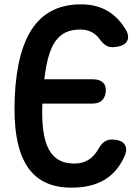

<svg xmlns="http://www.w3.org/2000/svg" viewBox="-20 -816 630 884"><path d="M515 -172 506 -173C471 -177 451 -162 433 -130C408 -86 373 -63 322 -63C210 -63 168 -149 175 -339H405C442 -339 464 -358 467 -395C470 -431 448 -451 408 -451H184C203 -611 245 -680 350 -680C389 -680 418 -664 438 -637C459 -608 478 -594 513 -600L525 -602C564 -609 582 -638 561 -676C519 -749 454 -796 353 -796C163 -796 62 -662 48 -372C35 -87 118 48 309 48C430 48 510 2 555 -100C571 -139 553 -167 515 -172Z"/></svg>

Font: 寒蝉团圆体 Round
Style: Regular
Weight: 500
Designer: 寒蝉字型
Version: Version 2.700;Glyphs 3.1.1 (3135)